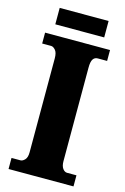

<svg xmlns="http://www.w3.org/2000/svg" viewBox="-129 -913 633 971"><g transform="rotate(15 188.0 -427.0)"><path d="M19 0V-58H66Q77 -58 88.5 -70Q100 -82 100 -109V-601Q100 -631 88.5 -644Q77 -657 66 -657H19V-714H359V-657H310Q294 -657 285.5 -644Q277 -631 277 -600V-110Q277 -85 287 -71.5Q297 -58 310 -58H359V0ZM58 -768V-854H314V-768Z"/></g></svg>

Font: Noto Serif Thai Condensed Black
Style: Regular
Weight: 900
Width: 3
Designer: Monotype Design Team
Foundry: Monotype Imaging Inc.
Version: Version 2.002; ttfautohint (v1.8.4.7-5d5b)